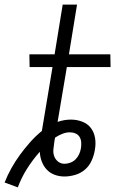

<svg xmlns="http://www.w3.org/2000/svg" viewBox="-32 -755 552 830"><path d="M45 55 -12 34Q0 3 17 -27.5Q34 -58 54.5 -86Q75 -114 98.5 -140.5Q122 -167 149 -189L195 -465H96L95 -520H204L239 -735H301L266 -520H445L446 -465H257L217 -228Q231 -233 245.5 -235.5Q260 -238 275 -238Q300 -238 323.5 -229Q347 -220 361 -201.5Q375 -183 379 -158Q383 -133 378 -107V-106Q374 -83 364 -60.5Q354 -38 335.5 -22Q317 -6 293 1Q269 8 247 8Q224 8 204 0.5Q184 -7 170 -22Q156 -37 148.5 -57Q141 -77 140 -99Q109 -64 84.5 -25Q60 14 45 55ZM247 -47Q259 -47 272.5 -52Q286 -57 295.5 -67Q305 -77 310.5 -89.5Q316 -102 318 -115Q320 -128 319 -140.5Q318 -153 312 -163Q306 -173 294.5 -178Q283 -183 270 -183Q254 -183 237.5 -176.5Q221 -170 206 -160L203 -143Q201 -127 199 -111Q197 -95 202 -80.5Q207 -66 219 -56.5Q231 -47 247 -47Z"/></svg>

Font: Iosevka Curly Light
Style: Italic
Weight: 300
Italic angle: -9°
Monospace: yes
Designer: Belleve Invis
Foundry: Belleve Invis
Version: Version 22.1.2; ttfautohint (v1.8.4)